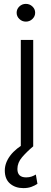

<svg xmlns="http://www.w3.org/2000/svg" viewBox="-20 -750 263 984"><path d="M86.6 0V-545.5H150.2V0ZM99.8 214.1Q58.6 214.1 31.6 191.1Q4.6 168 4.6 123.9Q4.6 84.5 32.7 47.2Q60.7 9.9 119.3 -22.4L150.2 0Q116.8 28.1 93 55.9Q69.2 83.8 69.2 116.1Q69.2 159.1 114 159.1Q130 159.1 142.2 154.7Q154.5 150.2 163.7 144.5L171.9 192.1Q158.7 201 141 207.6Q123.2 214.1 99.8 214.1ZM112.6 -639.2Q93 -639.2 79.2 -652.7Q65.3 -666.2 65.3 -684.7Q65.3 -703.5 79.2 -716.8Q93 -730.1 112.6 -730.1Q132.1 -730.1 146.1 -716.8Q160.2 -703.5 160.2 -684.7Q160.2 -666.2 146.1 -652.7Q132.1 -639.2 112.6 -639.2Z"/></svg>

Font: Inter Zeller Light
Style: Regular
Weight: 300
Designer: Rasmus Andersson; Joe Bland
Foundry: zeller
Version: Version 3.015;git-dec3a8cb1